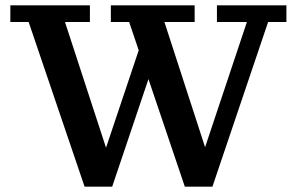

<svg xmlns="http://www.w3.org/2000/svg" viewBox="-20 -702 1120 724"><path d="M677 2 467 -619H398V-682H714V-619H600L777 -74H729L911 -619H798V-682H1060V-619H991L781 2ZM299 2 88 -619H19V-682H319V-619H225L403 -74H356L513 -542L551 -437L403 2Z"/></svg>

Font: Montagu Slab 120pt Medium
Style: Regular
Weight: 500
Designer: Florian Karsten
Foundry: Florian Karsten
Version: Version 1.000